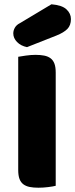

<svg xmlns="http://www.w3.org/2000/svg" viewBox="-20 -871 351 896"><path d="M220 -851Q269 -847 290 -827.5Q311 -808 311 -782Q311 -753 294.5 -736Q278 -719 243 -705L106 -651Q77 -657 59.5 -675Q42 -693 42 -715Q42 -729 49.5 -742Q57 -755 73 -763ZM240 -4Q229 -1 205.5 2Q182 5 159 5Q136 5 118.5 1.5Q101 -2 89 -11Q77 -20 71 -36Q65 -52 65 -78V-606Q76 -608 100 -611.5Q124 -615 146 -615Q169 -615 186.5 -611.5Q204 -608 216 -599Q228 -590 234 -574Q240 -558 240 -532Z"/></svg>

Font: Baloo Tammudu
Style: Regular
Weight: 400
Designer: Omkar Shende and Ek Type
Foundry: Ek Type
Version: Version 1.443;PS 1.000;hotconv 16.6.51;makeotf.lib2.5.65220;